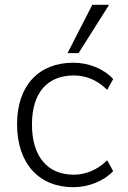

<svg xmlns="http://www.w3.org/2000/svg" viewBox="-20 -771 531 799"><path d="M285 8C346 8 411 -16 451 -59L426 -104C384 -62 333 -44 287 -44C178 -44 113 -119 113 -253C113 -386 178 -457 287 -457C335 -457 385 -439 426 -397L451 -442C412 -485 349 -510 285 -510C143 -510 51 -417 51 -254C51 -92 141 8 285 8ZM261 -550H307L434 -751H364Z"/></svg>

Font: Poppy and Pepper Light
Style: Regular
Weight: 300
Designer: Thy Ha
Foundry: Thy Ha
Version: Version 0.001;Glyphs 3.2 (3227)